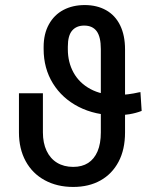

<svg xmlns="http://www.w3.org/2000/svg" viewBox="-20 -737 641 767"><path d="M446.3 -276.4Q360.4 -276.4 294.4 -310.1Q228.5 -343.8 191.4 -403.8Q154.3 -463.9 154.3 -541V-549.8Q154.3 -601.6 175.3 -639.6Q196.3 -677.7 233.4 -697.3Q270.5 -716.8 318.4 -716.8Q367.2 -716.8 403.8 -696.3Q440.4 -675.8 460 -635.7Q479.5 -595.7 479.5 -540V-208Q479.5 -139.6 453.6 -90.8Q427.7 -42 381.3 -16.1Q335 9.8 272.5 9.8Q208 9.8 158.7 -17.1Q109.4 -43.9 82.5 -93.3Q55.7 -142.6 55.7 -208V-364.3H151.4V-208Q151.4 -166 166 -134.8Q180.7 -103.5 208 -86.9Q235.4 -70.3 272.5 -70.3Q307.6 -70.3 332 -85.9Q356.4 -101.6 369.6 -132.3Q382.8 -163.1 382.8 -208V-541Q382.8 -589.8 366.2 -612.3Q349.6 -634.8 316.4 -634.8Q285.2 -634.8 268.1 -614.7Q251 -594.7 251 -550.8V-540Q251 -488.3 273.9 -446.8Q296.9 -405.3 341.3 -381.3Q385.7 -357.4 446.3 -357.4Q468.8 -357.4 491.7 -360.4Q514.6 -363.3 535.2 -368.2Q537.1 -368.2 538.6 -368.7Q540 -369.1 541 -369.1L545.9 -293.9Q523.4 -285.2 497.6 -280.8Q471.7 -276.4 446.3 -276.4Z"/></svg>

Font: Pretendard JP Variable
Style: Regular
Weight: 400
Designer: Base glyphs from Inter by Rasmus Andersson; Hangul glyphs from Noto Sans CJK(Source Han Sans) by Jang Soo-young and Kang
Foundry: Kil Hyung-jin
Version: Version 1.307;Glyphs 3.2 (3192)